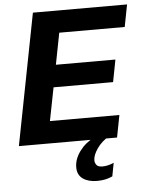

<svg xmlns="http://www.w3.org/2000/svg" viewBox="-58 -706 732 960"><g transform="rotate(-5 308.0 -226.0)"><path d="M15.6 0 143.6 -658.7H616.2L594.7 -547.4H266.1L235.4 -389.2H534.2L512.7 -277.8H213.9L181.2 -111.3H529.8L508.3 0ZM390.6 207.5Q346.2 207.5 319.1 188.2Q292 168.9 292 130.9Q292 89.8 320.6 50.8Q349.1 11.7 394.5 -10.3H469.2Q430.7 12.2 408 45.2Q385.3 78.1 385.3 103.5Q385.3 116.2 393.3 127Q401.4 137.7 423.3 137.7Q450.2 137.7 480.5 124.5L467.8 191.4Q434.1 207.5 390.6 207.5Z"/></g></svg>

Font: Cousine
Style: Bold Italic
Weight: 700
Italic angle: -12°
Monospace: yes
Designer: Steve Matteson
Foundry: Ascender Corporation
Version: Version 1.20